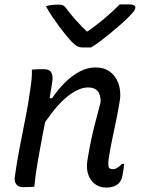

<svg xmlns="http://www.w3.org/2000/svg" viewBox="-20 -849 640 874"><path d="M394 -633Q385 -633 375 -633Q365 -633 354 -633Q343 -633 333.5 -637.5Q324 -642 307 -658Q297 -669 282 -687Q267 -705 250 -728Q233 -751 217 -774.5Q201 -798 189 -821Q204 -825 217.5 -826.5Q231 -828 247 -828Q261 -828 268 -824Q275 -820 284 -808Q298 -788 324.5 -758Q351 -728 394 -688L347 -706H406L353 -688Q414 -730 455 -764.5Q496 -799 525 -829H568Q579 -829 585 -827Q591 -825 594 -821.5Q597 -818 596 -812Q595 -806 588.5 -797Q582 -788 565 -771Q550 -756 528 -736.5Q506 -717 481.5 -697Q457 -677 434.5 -660Q412 -643 394 -633ZM125 -532Q135 -533 144.5 -533.5Q154 -534 163 -534Q172 -534 181 -534Q196 -534 205.5 -527.5Q215 -521 218 -507Q221 -493 217 -471Q208 -410 196.5 -350.5Q185 -291 173.5 -232Q162 -173 152 -115Q142 -57 136 1Q128 2 119.5 2Q111 2 102.5 2.5Q94 3 85 3Q73 3 65.5 -1Q58 -5 53.5 -11Q49 -17 47.5 -25Q46 -33 47 -41Q56 -106 68.5 -172Q81 -238 94.5 -304.5Q108 -371 117 -436Q122 -467 124 -491Q126 -515 125 -532ZM415 -542Q447 -542 469.5 -529.5Q492 -517 506 -495.5Q520 -474 525 -446.5Q530 -419 525 -389Q518 -345 509 -302Q500 -259 491 -216Q482 -173 475 -128Q473 -114 473 -103.5Q473 -93 476 -85Q479 -82 484 -80.5Q489 -79 495 -79Q502 -79 509 -82.5Q516 -86 523 -91.5Q530 -97 535 -103H545Q544 -89 542 -76Q540 -63 537 -47Q534 -34 529 -25.5Q524 -17 517 -11Q509 -4 495 0.5Q481 5 464 5Q434 5 412.5 -11Q391 -27 381.5 -55Q372 -83 378 -120Q385 -164 393.5 -205Q402 -246 413.5 -290Q425 -334 438 -384Q439 -418 424.5 -434.5Q410 -451 381 -451Q357 -451 330.5 -438Q304 -425 277 -401.5Q250 -378 223 -344Q196 -310 169 -268L188 -402H217Q245 -443 277 -474.5Q309 -506 344 -524Q379 -542 415 -542Z"/></svg>

Font: Rec Mono Semicasual
Style: Italic
Weight: 400
Italic angle: -10°
Version: Version 1.085; ttfautohint (v1.8.4.7-5d5b)